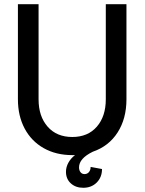

<svg xmlns="http://www.w3.org/2000/svg" viewBox="-20 -720 686 911"><path d="M65 -249V-700H163V-249Q163 -168 206 -119Q249 -70 323 -70Q397 -70 439.5 -119Q482 -168 482 -249V-700H580V-249Q580 -157 538 -91.5Q496 -26 420 0Q355 32 355 74Q355 88 362 97Q369 106 381 106Q394 106 402 96.5Q410 87 410 72L464 82Q464 121 439 146Q414 171 375 171Q339 171 316 150Q293 129 293 95Q293 73 304.5 52Q316 31 336 16H323Q246 16 187.5 -17Q129 -50 97 -110Q65 -170 65 -249Z"/></svg>

Font: MedMera Sans Display
Style: Regular
Weight: 500
Designer: Kasper Nordkvist
Foundry: UNCUT.wtf
Version: Version 1.300